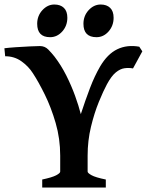

<svg xmlns="http://www.w3.org/2000/svg" viewBox="-23 -835 661 855"><path d="M569.3 -530.3Q551.3 -533.7 532 -531.2Q512.7 -528.8 492.9 -512.7Q473.1 -496.6 453.1 -459.5Q437.5 -430.7 417.2 -381.3Q397 -332 382.1 -270.3Q367.2 -208.5 367.2 -142.1V-70.8Q367.2 -64.5 384.8 -54.7Q402.3 -44.9 448.2 -35.6V0H165V-35.6Q209 -44.9 227.1 -54.4Q245.1 -64 245.1 -70.8V-142.1Q245.1 -217.3 224.9 -287.1Q204.6 -356.9 176.3 -414.3Q147.9 -471.7 123.5 -508.8Q104 -539.6 72.5 -562Q41 -584.5 0 -584.5L-3.4 -620.1Q15.6 -622.6 47.9 -624.8Q80.1 -627 110.6 -628.4Q141.1 -629.9 154.8 -629.9Q176.8 -629.9 191.9 -614.5Q207 -599.1 219.7 -583Q249 -544.9 272 -499.3Q294.9 -453.6 311.3 -408.4Q327.6 -363.3 336.9 -326.7Q356.9 -388.2 377.4 -442.1Q397.9 -496.1 422.9 -539.1Q455.6 -594.7 499.3 -615.7Q543 -636.7 597.2 -627L610.8 -606.4ZM276.9 -755.9Q276.9 -720.2 254.2 -694.8Q231.4 -669.4 200.2 -669.4Q142.6 -669.4 142.6 -729Q142.6 -764.6 165.8 -789.8Q189 -814.9 218.8 -814.9Q246.1 -814.9 261.5 -800Q276.9 -785.2 276.9 -755.9ZM482.9 -755.9Q482.9 -720.2 460.4 -694.8Q438 -669.4 406.7 -669.4Q348.6 -669.4 348.6 -729Q348.6 -764.6 371.8 -789.8Q395 -814.9 425.3 -814.9Q452.1 -814.9 467.5 -800Q482.9 -785.2 482.9 -755.9Z"/></svg>

Font: Gentium Plus
Style: Bold
Weight: 700
Designer: Victor Gaultney, Annie Olsen, Iska Routamaa, Becca Hirsbrunner
Foundry: SIL International
Version: Version 6.101